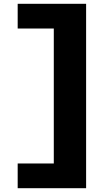

<svg xmlns="http://www.w3.org/2000/svg" viewBox="-20 -790 576 1010"><path d="M263 70V-640H73V-770H433V200H73V70Z"/></svg>

Font: Mplus 1p Black
Style: Regular
Weight: 900
Version: Version 1.061